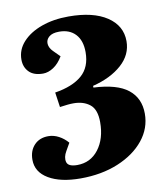

<svg xmlns="http://www.w3.org/2000/svg" viewBox="-83 -794 763 878"><g transform="rotate(-10 298.5 -355.5)"><path d="M536 -568Q536 -505 485 -459.5Q434 -414 350 -393V-385Q459 -380 510 -339.5Q561 -299 561 -227Q561 -159 517 -104.5Q473 -50 396 -18Q319 14 221 14Q128 14 73 -18.5Q18 -51 18 -108Q18 -150 42.5 -176Q67 -202 108 -202Q133 -202 156.5 -189.5Q180 -177 198 -156L178 -121Q162 -94 168 -71.5Q174 -49 216 -49Q278 -49 315.5 -98Q353 -147 353 -224Q353 -283 323.5 -306.5Q294 -330 248 -330Q234 -330 220 -328.5Q206 -327 184 -324L174 -393Q256 -406 299.5 -443.5Q343 -481 343 -551Q343 -605 315.5 -634.5Q288 -664 240 -664Q208 -664 192.5 -650.5Q177 -637 178.5 -618Q180 -599 197 -582L227 -552Q208 -520 183.5 -504Q159 -488 135 -488Q92 -488 70 -510.5Q48 -533 48 -568Q48 -614 80.5 -649.5Q113 -685 168.5 -705Q224 -725 294 -725Q408 -725 472 -682.5Q536 -640 536 -568Z"/></g></svg>

Font: Literata 36pt ExtraBold
Style: Italic
Weight: 800
Italic angle: -2°
Designer: Latin by Veronika Burian and Jose Scaglione. Greek by Irene Vlachou. Cyrillic by Vera Evstafieva
Foundry: TypeTogether
Version: Version 3.002